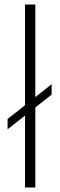

<svg xmlns="http://www.w3.org/2000/svg" viewBox="-20 -828 266 848"><path d="M13.5 -257V-302.5L208 -456V-410ZM90.5 0V-808H136V0Z"/></svg>

Font: Encode Sans SemiExpanded ExtraLight
Style: Regular
Weight: 250
Width: 6
Designer: Multiple Designers
Foundry: Impallari Type
Version: Version 3.002